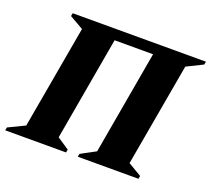

<svg xmlns="http://www.w3.org/2000/svg" viewBox="-144 -806 1047 952"><g transform="rotate(20 379.5 -330.0)"><path d="M-30 0 -27 -16 60 -58 156 -602 83 -644 86 -660H789L786 -644L701 -602L605 -58L676 -16L673 0H353L356 -16L434 -58L530 -605H327L231 -58L294 -16L291 0Z"/></g></svg>

Font: Spectral ExtraBold
Style: Italic
Weight: 800
Italic angle: -10°
Designer: Jean-Baptiste Levee
Foundry: Production Type
Version: Version 2.001